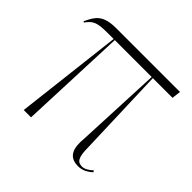

<svg xmlns="http://www.w3.org/2000/svg" viewBox="-138 -683 835 835"><g transform="rotate(45 279.5 -265.0)"><path d="M100 0H145L165 -495H392L374 -98C368 -38 380 6 440 6C463 6 484 -3 506 -23L501 -30C486 -16 469 -5 453 -5C426 -5 413 -20 413 -84L399 -495H520L525 -536H133C52 -536 34 -506 11 -457L16 -454C40 -487 56 -495 121 -495H158Z"/></g></svg>

Font: Noto Serif Display SemiCondensed ExtraLight
Style: Regular
Weight: 200
Width: 4
Designer: Monotype Design Team
Foundry: Monotype Imaging Inc.
Version: Version 2.009